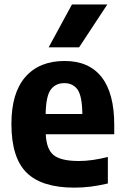

<svg xmlns="http://www.w3.org/2000/svg" viewBox="-20 -828 556 858"><path d="M312.5 10.5Q166.5 10.5 98.8 -56.5Q31 -123.5 31 -274.5Q31 -412.5 93.2 -484Q155.5 -555.5 269 -555.5Q377.5 -555.5 434 -483.5Q490.5 -411.5 490.5 -270V-228H184.5Q187.5 -160.5 220.2 -134.5Q253 -108.5 332.5 -108.5Q362.5 -108.5 395.2 -113.2Q428 -118 462 -126.5V-8Q421 1.5 385 6Q349 10.5 312.5 10.5ZM267.5 -456.5Q228.5 -456.5 207 -427.8Q185.5 -399 184 -318.5H348Q347 -399 326.5 -427.8Q306 -456.5 267.5 -456.5ZM197.5 -616.5 301.5 -808H459.5L333.5 -616.5Z"/></svg>

Font: Encode Sans SemiCondensed SemiCondensed
Style: Bold
Weight: 700
Width: 4
Designer: Multiple Designers
Foundry: Impallari Type
Version: Version 3.000; ttfautohint (v1.8.3) -l 8 -r 50 -G 200 -x 14 